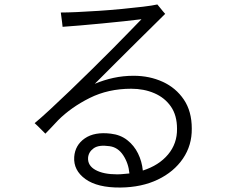

<svg xmlns="http://www.w3.org/2000/svg" viewBox="-20 -802 1040 859"><path d="M519 37Q416 38 362 -1Q308 -40 312 -100Q316 -153 359.5 -183Q403 -213 476 -204Q519 -199 549.5 -175Q580 -151 597.5 -115.5Q615 -80 619 -39Q691 -62 732 -111Q773 -160 772 -226Q772 -286 744.5 -325.5Q717 -365 670.5 -385Q624 -405 567 -405Q464 -405 381 -363.5Q298 -322 240 -264Q227 -250 209 -231Q191 -212 183 -204Q179 -208 169 -218Q159 -228 149.5 -237.5Q140 -247 135 -251Q164 -275 205.5 -313.5Q247 -352 295 -398Q343 -444 391.5 -492Q440 -540 484 -584Q528 -628 561.5 -663Q595 -698 613 -716Q582 -712 535 -707Q488 -702 436 -697Q384 -692 337 -688Q290 -684 260 -682Q260 -687 258 -700.5Q256 -714 254.5 -727.5Q253 -741 252 -746Q280 -746 324.5 -748Q369 -750 422 -753.5Q475 -757 526.5 -762Q578 -767 620 -772Q662 -777 684 -782Q686 -780 693.5 -770.5Q701 -761 708.5 -752Q716 -743 719 -740Q703 -724 669.5 -691Q636 -658 592.5 -615Q549 -572 500.5 -523.5Q452 -475 404 -427Q444 -444 487.5 -453.5Q531 -463 578 -463Q649 -463 708 -436Q767 -409 802.5 -356.5Q838 -304 838 -227Q839 -152 798.5 -92.5Q758 -33 686 1.5Q614 36 519 37ZM504 -22Q518 -22 532 -23.5Q546 -25 559 -26Q555 -71 531.5 -107Q508 -143 470 -148Q422 -155 399 -138.5Q376 -122 374 -96Q372 -61 407.5 -41.5Q443 -22 504 -22Z"/></svg>

Font: Zen Kaku Gothic Antique
Style: Regular
Weight: 400
Designer: Yoshimichi Ohira
Foundry: Positype
Version: Version 1.001